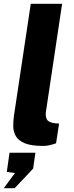

<svg xmlns="http://www.w3.org/2000/svg" viewBox="-33 -763 390 1017"><path d="M196.5 10Q132.5 10 98.2 -4.2Q64 -18.5 50.8 -42Q37.5 -65.5 37.2 -94Q37 -122.5 41 -150.5L130 -743H296L210.5 -172.5Q206.5 -149 214.8 -131.8Q223 -114.5 258.5 -110L280 -108.5L264 -4Q247.5 2 229.8 6Q212 10 196.5 10ZM-13 234 46 153.5 3 147.5 17.5 46H154.5L142.5 130L44.5 234Z"/></svg>

Font: Public Sans ExtraBold
Style: Italic
Weight: 800
Italic angle: -8°
Designer: The Public Sans project authors (U.S. Web Design System). Libre Franklin designed by Pablo Impallari and Rodrigo Fuenzal
Version: Version 1.007; ttfautohint (v1.8.1) -l 8 -r 50 -G 200 -x 14 